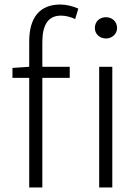

<svg xmlns="http://www.w3.org/2000/svg" viewBox="-20 -828 615 848"><path d="M109 -533 35 -528V-484H109V0H167V-484H288V-533H167V-642C167 -717 192 -759 249 -759C269 -759 290 -754 312 -744L326 -790C301 -801 273 -808 246 -808C156 -808 109 -751 109 -645ZM418 0H476V-533H418ZM448 -752C421 -752 399 -734 399 -704C399 -677 421 -658 448 -658C474 -658 497 -677 497 -704C497 -734 474 -752 448 -752Z"/></svg>

Font: Noto Sans CJK KR Light
Style: Regular
Weight: 300
Designer: Ryoko NISHIZUKA (kana & ideographs); Paul D. Hunt (Latin, Greek & Cyrillic); Wenlong ZHANG (bopomofo); Sandoll Communica
Foundry: Adobe Systems Incorporated
Version: Version 1.004;PS 1.004;hotconv 1.0.82;makeotf.lib2.5.63406